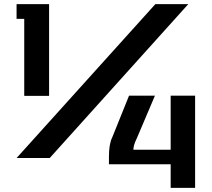

<svg xmlns="http://www.w3.org/2000/svg" viewBox="-20 -763 1022 927"><path d="M60 -743H217V-300H97V-672H60ZM522 -100 603 -301H728L640 -94Q624 -62 624 -40H804V-301H922V-40V30V144H804V30H506V-7Q506 -68 522 -100ZM220 0H60L730 -743H889Z"/></svg>

Font: Aneo
Style: Regular
Weight: 400
Designer: Anastasios Pappas
Foundry: Anastasios Pappas
Version: Version 1.000